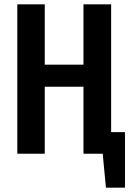

<svg xmlns="http://www.w3.org/2000/svg" viewBox="-20 -711 608 888"><path d="M558 -100V157H470L455 0H366V-310H187V0H60V-691H187V-412H366V-691H494V-100Z"/></svg>

Font: Fira Sans Compressed Medium
Style: Regular
Weight: 500
Width: 1
Designer: bBox Type GmbH & Carrois Corporate GbR & Edenspiekermann AG
Foundry: bBox Type GmbH & Carrois Corporate GbR & Edenspiekermann AG
Version: Version 4.301